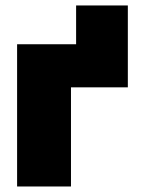

<svg xmlns="http://www.w3.org/2000/svg" viewBox="-20 -676 522 696"><path d="M255.9 -515.6V-656.2H443.4V-359.4H237.3V0H42V-515.6Z"/></svg>

Font: Inter Display Black
Style: Regular
Weight: 900
Designer: Rasmus Andersson
Foundry: rsms
Version: Version 4.000;git-a52131595